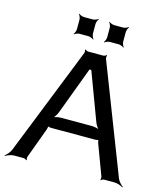

<svg xmlns="http://www.w3.org/2000/svg" viewBox="-129 -931 910 1042"><g transform="rotate(15 326.0 -410.0)"><path d="M626 -27 390 -636C388 -641 389 -651 391 -654L388 -657C386 -653 376 -649 371 -649H287C281 -649 273 -653 270 -656L267 -654C269 -651 270 -641 268 -636L26 -27C20 -12 4 5 -6 12L-4 15C6 9 28 0 44 0H97C102 0 112 4 114 8L117 5C115 2 114 -8 116 -13L179 -184C181 -189 183 -201 181 -205L178 -202C180 -199 193 -197 198 -197H448C453 -197 466 -199 468 -202L465 -205C463 -201 465 -189 467 -184L531 -13C533 -8 532 2 530 5L533 8C535 4 545 0 550 0H608C624 0 646 8 656 15L658 12C648 5 632 -12 626 -27ZM409 -264H238C222 -264 198 -259 188 -252L191 -249C200 -256 214 -276 219 -291L317 -553C318 -554 320 -559 319 -560L316 -558C317 -557 322 -557 324 -557C325 -557 330 -557 331 -558L328 -560C327 -559 329 -554 330 -553L428 -291C433 -276 447 -256 456 -249L459 -252C449 -259 425 -264 409 -264ZM286 -750V-804C286 -813 292 -828 297 -833L295 -835C290 -830 275 -824 266 -824H216C207 -824 192 -830 187 -835L185 -833C190 -828 196 -813 196 -804V-750C196 -741 190 -726 185 -721L187 -719C192 -724 207 -730 216 -730H266C275 -730 290 -724 295 -719L297 -721C292 -726 286 -741 286 -750ZM456 -750V-804C456 -813 462 -828 467 -833L465 -835C460 -830 445 -824 436 -824H386C377 -824 362 -830 357 -835L355 -833C360 -828 366 -813 366 -804V-750C366 -741 360 -726 355 -721L357 -719C362 -724 377 -730 386 -730H436C445 -730 460 -724 465 -719L467 -721C462 -726 456 -741 456 -750Z"/></g></svg>

Font: Gamestation Storm
Style: Regular
Weight: 400
Designer: Jonas Hecksher
Foundry: Jonas Hecksher, Playtypeª, e-types AS
Version: Version 1.003